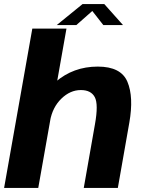

<svg xmlns="http://www.w3.org/2000/svg" viewBox="-31 -926 710 946"><path d="M-10.8 0H157.5L296.5 -785H128.2ZM381.7 0H549.6L606.2 -321.8Q628.4 -448.4 596.8 -523.1Q565.3 -597.9 450.7 -597.9Q330 -597.9 242.2 -521.7Q154.5 -445.5 140.5 -367L215.5 -329.4Q227.6 -397.5 271.3 -439.9Q314.9 -482.3 367.4 -482.3Q417.3 -482.3 435.9 -447.5Q454.6 -412.7 436.9 -313.9ZM248.4 -802.4H345L423.8 -871.9L478.1 -802.4H575.2L482.8 -906H375.8Z"/></svg>

Font: Anybody Thin
Style: Italic
Weight: 100
Italic angle: -10°
Designer: Tyler Finck
Foundry: Etcetera Type Company
Version: Version 1.114;gftools[0.9.25]